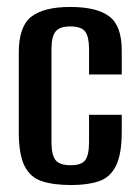

<svg xmlns="http://www.w3.org/2000/svg" viewBox="-20 -524 398 552"><path d="M185 8Q134 8 100.5 -3Q67 -14 50.5 -47Q34 -80 34 -145V-373Q34 -448 70 -476Q106 -504 182 -504Q258 -504 294 -477Q330 -450 330 -379V-310H236V-383Q236 -418 225 -433Q214 -448 182 -448Q151 -448 139.5 -433Q128 -418 128 -383V-116Q128 -79 139.5 -64Q151 -49 184 -49Q214 -49 225 -63.5Q236 -78 236 -116V-194H330V-145Q330 -81 313.5 -47.5Q297 -14 264.5 -3Q232 8 185 8Z"/></svg>

Font: Alumni Sans SemiBold
Style: Regular
Weight: 600
Designer: Robert E. Leuschke
Foundry: Robert E. Leuschke
Version: Version 1.018